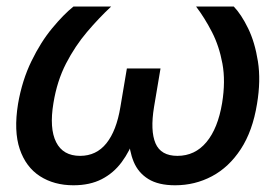

<svg xmlns="http://www.w3.org/2000/svg" viewBox="-20 -549 836 577"><path d="M200.7 7.8Q142.6 7.8 100.1 -19.5Q57.6 -46.9 39.3 -101.1Q21 -155.3 34.2 -236.8Q46.4 -307.6 74.5 -365.2Q102.5 -422.9 137 -464.4Q171.4 -505.9 200.7 -529.3H314Q277.3 -495.1 241.5 -452.9Q205.6 -410.6 178.5 -358.2Q151.4 -305.7 140.6 -239.3Q127.9 -163.1 148.7 -121.8Q169.4 -80.6 220.7 -80.6Q269.5 -80.6 299.8 -118.4Q330.1 -156.2 341.8 -227.5L361.3 -343.3H462.4L442.9 -227.5Q431.2 -156.2 447.3 -118.4Q463.4 -80.6 513.2 -80.6Q565.9 -80.6 600.3 -121.8Q634.8 -163.1 647.5 -239.3Q658.2 -305.2 648.4 -357.9Q638.7 -410.6 616.9 -452.9Q595.2 -495.1 569.3 -529.3H682.6Q705.1 -505.9 725.6 -463.9Q746.1 -421.9 755.1 -364.5Q764.2 -307.1 752.4 -236.8Q739.3 -155.3 703.6 -100.8Q668 -46.4 616.9 -19.3Q565.9 7.8 506.3 7.8Q456.1 7.8 425.8 -11Q395.5 -29.8 381.8 -62.7Q368.2 -95.7 366.7 -137.7H385.3Q370.1 -94.7 345.7 -61.8Q321.3 -28.8 285.6 -10.5Q250 7.8 200.7 7.8Z"/></svg>

Font: Inter 24pt Medium
Style: Italic
Weight: 500
Italic angle: -9.3988°
Designer: Rasmus Andersson
Foundry: rsms
Version: Version 4.001;git-66647c0bb